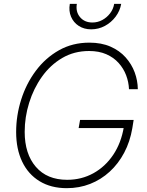

<svg xmlns="http://www.w3.org/2000/svg" viewBox="-20 -957 755 987"><path d="M323.2 10.3Q242.2 10.3 183.6 -25.4Q125 -61 94 -126Q63 -190.9 63 -278.3Q63 -363.3 88.9 -445.1Q114.7 -526.9 164.1 -593Q213.4 -659.2 283 -698.5Q352.5 -737.8 439.5 -737.8Q501.5 -737.8 548.1 -717.3Q594.7 -696.8 625.7 -662.1Q656.7 -627.4 672.4 -585Q688 -542.5 688.5 -498.5H643.1Q641.6 -535.2 628.4 -570.1Q615.2 -605 589.8 -633.3Q564.5 -661.6 526.6 -678.2Q488.8 -694.8 438 -694.8Q360.8 -694.8 299.6 -658.7Q238.3 -622.6 195.6 -562.5Q152.8 -502.4 129.9 -428.7Q106.9 -355 106.9 -279.3Q106.9 -166 164.3 -99.4Q221.7 -32.7 325.2 -32.7Q398.9 -32.7 460 -66.4Q521 -100.1 562 -161.1Q603 -222.2 616.7 -304.7L631.3 -298.8H384.3L391.6 -340.3H667L660.2 -297.9Q648.4 -228.5 618.4 -171.9Q588.4 -115.2 543.9 -74.5Q499.5 -33.7 443.6 -11.7Q387.7 10.3 323.2 10.3ZM448.7 -806.2Q412.1 -806.2 385 -823.7Q357.9 -841.3 345.2 -871.1Q332.5 -900.9 338.9 -937H375Q368.2 -896.5 391.4 -868.9Q414.6 -841.3 455.1 -841.3Q481.9 -841.3 505.6 -854Q529.3 -866.7 545.9 -888.4Q562.5 -910.2 566.9 -937H603Q596.7 -900.9 574.2 -871.1Q551.8 -841.3 519 -823.7Q486.3 -806.2 448.7 -806.2Z"/></svg>

Font: Inter 24pt ExtraLight
Style: Italic
Weight: 250
Italic angle: -9.3988°
Version: Version 4.001;git-66647c0bb